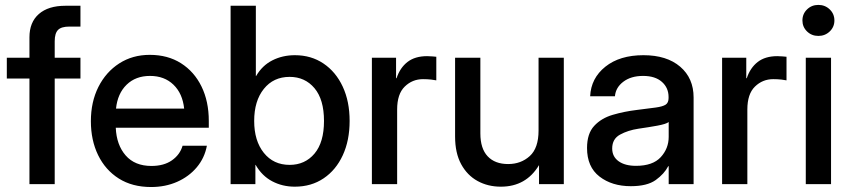

<svg xmlns="http://www.w3.org/2000/svg" viewBox="-20 -751 3467 783"><path d="M308.1 -515.6V-430.7H203.1V0H100.1V-430.7H7.8V-515.6H100.1V-599.1Q100.1 -660.2 138.4 -693.8Q176.8 -727.5 246.6 -727.5H308.1V-642.6H262.7Q230 -642.6 216.6 -628.9Q203.1 -615.2 203.1 -582.5V-515.6Z M596.2 11.7Q519.5 11.7 464.6 -22.9Q409.7 -57.6 380.1 -118.4Q350.6 -179.2 350.6 -256.8Q350.6 -335.4 381.3 -396.5Q412.1 -457.5 466.3 -492.4Q520.5 -527.3 590.8 -527.3Q664.1 -527.3 718 -493.2Q772 -459 801.8 -398.2Q831.5 -337.4 831.5 -257.8V-230H452.1Q455.1 -160.2 492.4 -117.2Q529.8 -74.2 597.7 -74.2Q648.4 -74.2 681.2 -97.2Q713.9 -120.1 724.6 -156.7H823.7Q814.5 -106.9 782.5 -68.8Q750.5 -30.8 702.4 -9.5Q654.3 11.7 596.2 11.7ZM453.1 -308.1H731Q724.6 -369.6 687.5 -405.5Q650.4 -441.4 591.8 -441.4Q533.2 -441.4 496.3 -405.5Q459.5 -369.6 453.1 -308.1Z M1182.1 10.3Q1131.8 10.3 1090.1 -11.7Q1048.3 -33.7 1022.5 -78.6H1021.5V0H920.4V-727.5H1023.4V-440.9H1024.4Q1049.3 -483.9 1090.8 -504.9Q1132.3 -525.9 1182.6 -525.9Q1249 -525.9 1299.3 -491.9Q1349.6 -458 1377.7 -397.7Q1405.8 -337.4 1405.8 -257.8Q1405.8 -178.2 1377.9 -117.9Q1350.1 -57.6 1299.8 -23.7Q1249.5 10.3 1182.1 10.3ZM1161.1 -78.6Q1223.6 -78.6 1262.5 -124.5Q1301.3 -170.4 1301.3 -257.8Q1301.3 -345.2 1262.5 -391.4Q1223.6 -437.5 1161.1 -437.5Q1095.2 -437.5 1055.9 -388.4Q1016.6 -339.4 1016.6 -257.8Q1016.6 -176.8 1055.9 -127.7Q1095.2 -78.6 1161.1 -78.6Z M1496.6 0V-515.6H1595.2V-432.1H1597.2Q1611.3 -474.6 1641.8 -498.3Q1672.4 -522 1721.7 -522Q1733.4 -522 1743.2 -521Q1752.9 -520 1759.3 -519.5V-423.3Q1753.4 -424.8 1738.3 -426.5Q1723.1 -428.2 1705.1 -428.2Q1661.6 -428.2 1630.6 -397.9Q1599.6 -367.7 1599.6 -304.7V0Z M2022.5 10.3Q1969.7 10.3 1927.5 -12.9Q1885.3 -36.1 1860.6 -81.5Q1835.9 -127 1835.9 -194.3V-515.6H1939V-207Q1939 -145 1968.8 -113.5Q1998.5 -82 2052.2 -82Q2104.5 -82 2140.4 -114.5Q2176.3 -147 2176.3 -218.8V-515.6H2279.3V0H2178.2V-77.6Q2125.5 10.3 2022.5 10.3Z M2552.7 8.3Q2475.6 8.3 2424.8 -31Q2374 -70.3 2374 -147.5Q2374 -206.1 2403.1 -237.5Q2432.1 -269 2478.8 -282.7Q2525.4 -296.4 2577.6 -302.7Q2626 -308.6 2654.3 -312.5Q2682.6 -316.4 2694.6 -324.2Q2706.5 -332 2706.5 -351.1V-355.5Q2706.5 -393.1 2679.2 -417.2Q2651.9 -441.4 2602.5 -441.4Q2553.2 -441.4 2522 -417.7Q2490.7 -394 2487.8 -358.4H2386.7Q2390.1 -432.1 2448.7 -479Q2507.3 -525.9 2604 -525.9Q2699.2 -525.9 2753.9 -479Q2808.6 -432.1 2808.6 -353.5V0H2707V-73.2H2705.1Q2689 -42 2654.1 -16.8Q2619.1 8.3 2552.7 8.3ZM2573.7 -74.7Q2642.1 -74.7 2674.6 -110.1Q2707 -145.5 2707 -192.9V-253.4Q2696.8 -245.1 2660.6 -238.5Q2624.5 -231.9 2583.5 -226.1Q2541 -219.7 2508.8 -202.1Q2476.6 -184.6 2476.6 -145.5Q2476.6 -112.3 2502.7 -93.5Q2528.8 -74.7 2573.7 -74.7Z M2924.8 0V-515.6H3023.4V-432.1H3025.4Q3039.6 -474.6 3070.1 -498.3Q3100.6 -522 3149.9 -522Q3161.6 -522 3171.4 -521Q3181.2 -520 3187.5 -519.5V-423.3Q3181.6 -424.8 3166.5 -426.5Q3151.4 -428.2 3133.3 -428.2Q3089.8 -428.2 3058.8 -397.9Q3027.8 -367.7 3027.8 -304.7V0Z M3266.1 0V-515.6H3369.1V0ZM3317.4 -604.5Q3290 -604.5 3271.2 -622.8Q3252.4 -641.1 3252.4 -667.5Q3252.4 -694.3 3271.2 -712.6Q3290 -731 3317.4 -731Q3344.7 -731 3363.8 -712.6Q3382.8 -694.3 3382.8 -667.5Q3382.8 -641.1 3363.8 -622.8Q3344.7 -604.5 3317.4 -604.5Z"/></svg>

Font: Inter Display Medium
Style: Regular
Weight: 500
Designer: Rasmus Andersson
Foundry: rsms
Version: Version 4.001;git-9221beed3